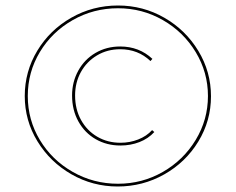

<svg xmlns="http://www.w3.org/2000/svg" viewBox="-20 -582 857 698"><path d="M70 -233Q70 -322 115.5 -397.5Q161 -473 239 -517.5Q317 -562 409 -562Q500 -562 577.5 -517.5Q655 -473 701 -397Q747 -321 747 -232Q747 -143 701 -67.5Q655 8 577 52Q499 96 408 96Q317 96 239.5 51.5Q162 7 116 -68.5Q70 -144 70 -233ZM736 -233Q736 -319 691.5 -392.5Q647 -466 572 -509Q497 -552 409 -552Q320 -552 244.5 -509Q169 -466 125 -393Q81 -320 81 -233Q81 -146 125 -73Q169 0 244.5 43Q320 86 409 86Q497 86 572 43Q647 0 691.5 -73.5Q736 -147 736 -233ZM242 -235Q242 -284 264.5 -325Q287 -366 327 -389.5Q367 -413 417 -413Q486 -413 534 -368L527 -360Q482 -403 417 -403Q370 -403 332.5 -380.5Q295 -358 274 -320Q253 -282 253 -235Q253 -185 274.5 -146Q296 -107 333.5 -85Q371 -63 418 -63Q452 -63 482.5 -75Q513 -87 533 -109L541 -102Q519 -78 487 -65.5Q455 -53 418 -53Q368 -53 328 -76Q288 -99 265 -140.5Q242 -182 242 -235Z"/></svg>

Font: Ysabeau Hairline
Style: Regular
Weight: 100
Designer: Christian Thalmann (Catharsis Fonts)
Version: Version 0.003